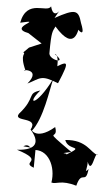

<svg xmlns="http://www.w3.org/2000/svg" viewBox="-20 -552 330 609"><path d="M54 -88C90 -108 79 -26 82 -76C134 -82 156 -22 143 27C159 33 173 18 222 37C240 -15 251 36 261 -16C242 5 265 -33 256 -47C270 14 281 -77 290 -60C267 -67 256 -109 187 -108C196 -72 252 -92 191 -62C193 -68 161 -64 206 -70C110 -152 168 -102 155 -149C88 -101 75 -152 81 -137C118 -176 137 -267 149 -302C94 -212 61 -220 108 -265C64 -256 95 -243 40 -191C20 -164 105 -183 77 -141C105 -104 99 -75 34 -77C126 -39 44 -40 87 -20L93 -81ZM54 -386C64 -379 41 -384 61 -328C35 -330 117 -338 67 -287C108 -303 109 -316 164 -288C206 -367 194 -358 142 -332C162 -293 171 -383 154 -380C198 -346 131 -361 137 -386C143 -454 147 -452 156 -468C218 -383 228 -462 231 -464C205 -484 258 -411 237 -479C229 -521 219 -524 153 -495C190 -552 151 -475 142 -532C130 -509 66 -558 44 -480C126 -492 2 -466 70 -447L112 -414L72 -401Z"/></svg>

Font: Hussar Lance
Style: Regular
Weight: 700
Foundry: Cannot Into Space Fonts, PlusOne Fonts
Version: Version 2.27